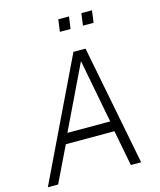

<svg xmlns="http://www.w3.org/2000/svg" viewBox="-133 -1024 932 1118"><g transform="rotate(-15 332.5 -464.5)"><path d="M14.5 0 362.5 -723H435.5L577 0H515L473.5 -215H180.5L76.5 0ZM206.5 -276.5H464.5L391 -659.5ZM455.5 -856 465.5 -929H529.5L519.5 -856ZM316.5 -856 326.5 -929H391L381 -856Z"/></g></svg>

Font: Public Sans Thin ExtraLight
Style: Italic
Weight: 250
Italic angle: -8°
Version: Version 2.001